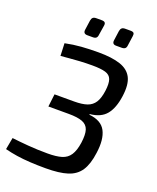

<svg xmlns="http://www.w3.org/2000/svg" viewBox="-161 -965 871 1067"><g transform="rotate(20 274.0 -432.0)"><path d="M298 -698Q377 -698 426.5 -681.5Q476 -665 496 -625.5Q516 -586 506 -515Q496 -442 464.5 -403.5Q433 -365 369 -359L367 -355Q440 -348 465 -300Q490 -252 478 -169Q469 -100 443.5 -61.5Q418 -23 369.5 -7.5Q321 8 240 8Q190 8 148 5.5Q106 3 69.5 -2.5Q33 -8 -2 -17L11 -87Q52 -82 106.5 -77.5Q161 -73 223 -73Q274 -73 305.5 -82.5Q337 -92 354.5 -118.5Q372 -145 379 -193Q386 -244 377 -271Q368 -298 339.5 -309Q311 -320 259 -320H138L147 -395H263Q310 -395 339 -405Q368 -415 384 -440Q400 -465 406 -510Q412 -555 403.5 -578.5Q395 -602 367.5 -610Q340 -618 290 -618Q251 -618 217.5 -616Q184 -614 156.5 -611.5Q129 -609 105 -607L102 -681Q150 -691 197 -694.5Q244 -698 298 -698ZM252 -872Q267 -872 272 -866Q277 -860 275 -848L266 -791Q265 -778 258.5 -772Q252 -766 239 -766H206Q181 -766 184 -790L192 -847Q194 -860 200.5 -866Q207 -872 221 -872ZM423 -872Q438 -872 442.5 -866Q447 -860 445 -848L437 -791Q436 -778 429.5 -772Q423 -766 409 -766H376Q352 -766 355 -790L363 -848Q365 -860 371.5 -866Q378 -872 392 -872Z"/></g></svg>

Font: Exo 2 Medium
Style: Italic
Weight: 500
Italic angle: -8°
Designer: Natanael Gama
Foundry: Natanael Gama
Version: Version 2.010